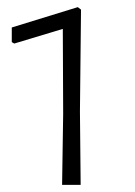

<svg xmlns="http://www.w3.org/2000/svg" viewBox="-20 -518 377 538"><path d="M198 -498 207 -491 204 -206 206 0H154L157 -199L156 -437L20 -396L13 -400V-441Z"/></svg>

Font: Alegreya Sans Light
Style: Regular
Weight: 300
Designer: Juan Pablo del Peral
Foundry: Huerta Tipografica
Version: Version 2.007